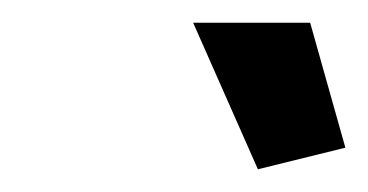

<svg xmlns="http://www.w3.org/2000/svg" viewBox="-20 -750 324 169"><path d="M150 -730H253L284 -620L207 -601Z"/></svg>

Font: Raleway Thin SemiBold
Style: Italic
Weight: 600
Italic angle: -12°
Version: Version 4.026